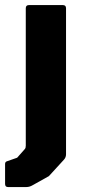

<svg xmlns="http://www.w3.org/2000/svg" viewBox="-50 -570 336 756"><path d="M-18.5 166.5Q-30 166.5 -30 154V76Q-30 67 -22.5 65L17.5 51L45 20Q49.5 15.5 50.5 12Q51.5 8.5 51.5 3.5V-537.5Q51.5 -550 64 -550H197.5Q210 -550 210 -537.5V37.5Q210 50 201.5 59L142.5 123.5L79 159Q66.5 166.5 54 166.5Z"/></svg>

Font: Jaro
Style: Regular
Weight: 400
Designer: Agyei Archer, Celine Hurka, Mirko Velimirović
Version: Version 1.000